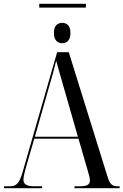

<svg xmlns="http://www.w3.org/2000/svg" viewBox="-20 -988 648 1008"><path d="M186 -948H431V-968H186ZM307 -761C330 -761 350 -776 350 -815C350 -854 330 -868 307 -868C283 -868 263 -854 263 -815C263 -776 283 -761 307 -761ZM1 0H201V-10H164C120 -10 103 -20 103 -45C103 -61 110 -86 117 -112L160 -260H392L439 -98C445 -76 452 -56 452 -41C452 -20 440 -10 398 -10H371V0H608V-10H600C569 -10 557 -20 545 -59L341 -714H280L100 -89C82 -26 68 -10 30 -10H1ZM163 -270 239 -537C256 -595 262 -615 275 -669C284 -637 295 -596 321 -507L389 -270Z"/></svg>

Font: Noto Serif Display Condensed
Style: Regular
Weight: 400
Width: 3
Designer: Monotype Design Team
Foundry: Monotype Imaging Inc.
Version: Version 2.009